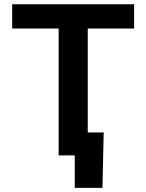

<svg xmlns="http://www.w3.org/2000/svg" viewBox="-20 -748 704 924"><path d="M38.6 -610.8V-727.5H625.5V-610.8H402.3V0H262.2V-610.8ZM339.8 156.2V0H298.8V-110.4H479L473.1 156.2Z"/></svg>

Font: Inter Cardless
Style: Bold
Weight: 700
Designer: Rasmus Andersson
Foundry: rsms
Version: Version 4.001;git-9221beed3